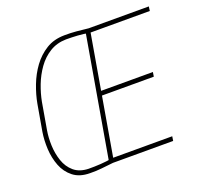

<svg xmlns="http://www.w3.org/2000/svg" viewBox="-126 -861 1057 1013"><g transform="rotate(-20 402.5 -355.0)"><path d="M334.5 -720.2Q367.7 -720.7 401.1 -717.8Q434.6 -714.8 467.8 -710.9L463.9 -686.5Q432.1 -692.9 399.4 -694.8Q366.7 -696.8 334.5 -696.8Q282.7 -695.8 242.9 -671.1Q203.1 -646.5 174.8 -606.7Q146.5 -566.9 128.9 -521Q111.3 -475.1 103 -430.7L77.1 -281.2Q70.3 -241.7 72 -196.5Q73.7 -151.4 87.6 -110.1Q101.6 -68.8 132.3 -42.5Q163.1 -16.1 213.4 -14.6Q247.1 -14.2 281.2 -16.4Q315.4 -18.6 348.6 -24.4L345.2 0Q312.5 3.4 279.3 7.1Q246.1 10.7 213.4 9.8Q155.8 9.8 119.6 -18.6Q83.5 -46.9 66.4 -91.1Q49.3 -135.3 46.6 -185.5Q43.9 -235.8 51.3 -281.2L77.1 -429.2Q85.9 -478 105.5 -529.1Q125 -580.1 156.2 -622.8Q187.5 -665.5 231.2 -692.6Q274.9 -719.7 334.5 -720.2ZM687 -24.9 683.1 0H336.9L340.3 -24.9ZM473.6 -710.9 351.1 0H325.2L447.8 -710.9ZM707 -378.4 703.1 -353.5H397.9L401.4 -378.4ZM805.2 -710.9 801.8 -686.5H455.1L459 -710.9Z"/></g></svg>

Font: Roboto Condensed Thin
Style: Italic
Weight: 250
Italic angle: -12°
Designer: Christian Robertson
Foundry: Google
Version: Version 3.008; 2023